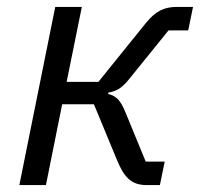

<svg xmlns="http://www.w3.org/2000/svg" viewBox="-20 -536 579 556"><path d="M36 0H113L160 -234H252L319 -72C339 -24 359 0 405 0H443L457 -68H402L344 -209C329 -246 317 -258 293 -264L294 -268C318 -272 333 -281 354 -307L468 -448H525L539 -516H493C455 -516 431 -504 403 -470L265 -299H173L217 -516H140Z"/></svg>

Font: Braiins Sans
Style: Italic
Weight: 400
Italic angle: -11.31°
Designer: Mike Abbink, Paul van der Laan, Pieter van Rosmalen, Jiri Chlebus, Lubos Buracinsky
Foundry: Bold Monday, Sudetype
Version: Version 1.000;hotconv 1.0.109;makeotfexe 2.5.65596